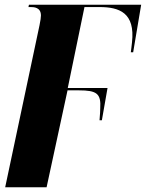

<svg xmlns="http://www.w3.org/2000/svg" viewBox="-20 -556 620 816"><path d="M148 -449 2 240H178L267 -172H315C392 -172 410 -158 406 -95C406 -84 405 -71 403 -45H413L437 -182H268L339 -526H403C487 -526 555 -502 541 -376C540 -362 537 -345 536 -334H546L580 -536H103L101 -526H111C124 -526 154 -525 154 -490C154 -483 152 -468 148 -449Z"/></svg>

Font: Noto Serif Display Condensed Black
Style: Italic
Weight: 900
Width: 3
Italic angle: -12°
Designer: Monotype Design Team
Foundry: Monotype Imaging Inc.
Version: Version 2.009